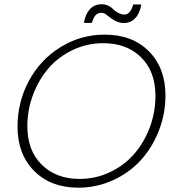

<svg xmlns="http://www.w3.org/2000/svg" viewBox="-20 -870 830 898"><path d="M753.9 -423.8Q753.9 -336.4 722.4 -257.1Q690.9 -177.7 637.2 -119.4Q583.5 -61 507.3 -26.6Q431.2 7.8 346.2 7.8Q217.3 7.8 139.6 -70.6Q62 -148.9 62 -276.9Q62 -393.1 115.2 -491.9Q168.5 -590.8 262.7 -649.4Q356.9 -708 470.2 -708Q599.6 -708 676.8 -629.6Q753.9 -551.3 753.9 -423.8ZM107.9 -279.8Q107.9 -166 175.3 -99.6Q242.7 -33.2 352.1 -33.2Q427.7 -33.2 494.1 -64.7Q560.5 -96.2 606.9 -149.2Q653.3 -202.1 680.2 -273.2Q707 -344.2 707 -421.9Q707 -535.6 640.1 -601.8Q573.2 -668 462.9 -668Q386.7 -668 319.8 -636Q252.9 -604 207 -550.8Q161.1 -497.6 134.5 -426.8Q107.9 -356 107.9 -279.8ZM410.2 -763.2H372.1Q389.2 -850.1 456.1 -850.1Q487.8 -850.1 512.2 -824.2Q538.6 -801.8 562 -801.8Q589.8 -801.8 603 -849.1H641.1Q633.8 -807.6 612.5 -784.9Q591.3 -762.2 558.1 -762.2Q531.2 -762.2 501 -783.2Q496.6 -786.1 485.8 -794.9Q475.1 -803.7 468.5 -806.9Q461.9 -810.1 453.1 -810.1Q421.9 -810.1 410.2 -763.2Z"/></svg>

Font: SVN-Poppins ExtraLight
Style: Italic
Weight: 200
Italic angle: -10°
Designer: Ninad Kale (Devanagari), Jonny Pinhorn (Latin)
Foundry: Indian Type Foundry
Version: Version 3.002 2017